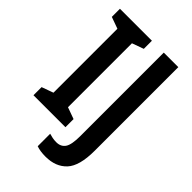

<svg xmlns="http://www.w3.org/2000/svg" viewBox="-267 -816 1121 1121"><g transform="rotate(45 294.0 -255.0)"><path d="M296 0H32V-67L104 -93V-621L32 -647V-714H296V-647L224 -621V-93L296 -67ZM335 204Q291 204 260 193V90Q273 94 288 97Q303 100 320 100Q357 100 375.5 73.5Q394 47 394 -24V-714H514V-24Q514 102 466.5 153Q419 204 335 204Z"/></g></svg>

Font: Noto Sans Condensed SemiBold
Style: Regular
Weight: 600
Width: 3
Designer: Monotype Design Team
Foundry: Monotype Imaging Inc.
Version: Version 2.013; ttfautohint (v1.8.4.7-5d5b)